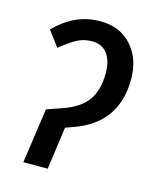

<svg xmlns="http://www.w3.org/2000/svg" viewBox="-88 -600 537 662"><g transform="rotate(15 180.5 -269.0)"><path d="M86 -196 141 -215Q201 -236 227 -272.5Q253 -309 253 -370Q253 -414 234 -439Q215 -464 180 -464Q150 -464 126 -451Q102 -438 69 -411L28 -466Q64 -502 103.5 -520Q143 -538 190 -538Q260 -538 301.5 -491.5Q343 -445 343 -372Q343 -215 194 -162L166 -152L145 0H58Z"/></g></svg>

Font: Fira Sans Compressed
Style: Italic
Weight: 400
Width: 1
Italic angle: -8°
Designer: bBox Type GmbH & Carrois Corporate GbR & Edenspiekermann AG
Foundry: bBox Type GmbH & Carrois Corporate GbR & Edenspiekermann AG
Version: Version 4.301